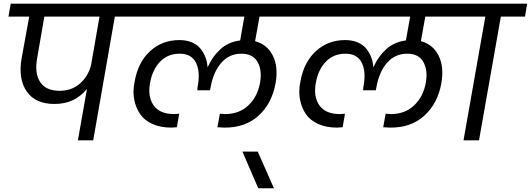

<svg xmlns="http://www.w3.org/2000/svg" viewBox="-20 -760 2875 1040"><path d="M303.2 -268.1Q367.7 -268.1 412.6 -307.1Q457.5 -346.2 473.1 -407.2L519 -669.9H220.2L181.2 -444.8Q166.5 -362.3 197.8 -315.2Q229 -268.1 303.2 -268.1ZM25.9 -669.9 38.1 -740.2H746.1L733.9 -669.9H602.1L484.9 0H401.9L451.2 -278.8Q385.3 -196.8 274.9 -196.8Q171.9 -196.8 124.8 -264.6Q77.6 -332.5 97.2 -444.8L138.2 -669.9Z M1472.7 -309.1Q1453.1 -199.7 1380.6 -133.5Q1308.1 -67.4 1193.8 -68.8Q1180.2 -68.8 1157.7 -70.8L1170.9 -144Q1188.5 -142.1 1199.7 -142.1Q1274.9 -142.1 1324.7 -188.7Q1374.5 -235.4 1388.7 -312Q1400.4 -380.9 1374.8 -425Q1349.1 -469.2 1287.6 -469.2Q1221.7 -469.2 1178.5 -419.7Q1135.3 -370.1 1120.6 -286.1L1117.7 -271H1048.8L1049.8 -286.1Q1066.4 -368.7 1042.2 -418.9Q1018.1 -469.2 953.6 -469.2Q888.7 -469.2 847.2 -426Q805.7 -382.8 793 -312Q778.8 -235.8 812.3 -189Q845.7 -142.1 922.9 -142.1Q931.2 -142.1 950.7 -144L938 -70.8Q913.6 -68.8 907.7 -68.8Q849.6 -68.8 806.4 -88.1Q763.2 -107.4 739.7 -140.9Q716.3 -174.3 707.3 -219.5Q698.2 -264.6 709 -316.9Q727.5 -423.3 793.2 -483.2Q858.9 -543 951.7 -543Q990.2 -543 1019.8 -530.3Q1049.3 -517.6 1066.4 -496.1Q1083.5 -474.6 1092.8 -450Q1102.1 -425.3 1104 -397.9H1106Q1129.9 -453.1 1173.3 -492.9Q1216.8 -532.7 1280.8 -541L1303.7 -669.9H674.8L688 -740.2H1645L1631.8 -669.9H1385.7L1361.8 -537.1Q1427.7 -519 1458 -458.3Q1488.3 -397.5 1472.7 -309.1Z M1378.9 259.8 1293 61H1376L1463.9 259.8Z M2370.6 -309.1Q2351.1 -199.7 2278.6 -133.5Q2206.1 -67.4 2091.8 -68.8Q2078.1 -68.8 2055.7 -70.8L2068.8 -144Q2086.4 -142.1 2097.7 -142.1Q2172.9 -142.1 2222.7 -188.7Q2272.5 -235.4 2286.6 -312Q2298.3 -380.9 2272.7 -425Q2247.1 -469.2 2185.5 -469.2Q2119.6 -469.2 2076.4 -419.7Q2033.2 -370.1 2018.6 -286.1L2015.6 -271H1946.8L1947.8 -286.1Q1964.4 -368.7 1940.2 -418.9Q1916 -469.2 1851.6 -469.2Q1786.6 -469.2 1745.1 -426Q1703.6 -382.8 1690.9 -312Q1676.8 -235.8 1710.2 -189Q1743.7 -142.1 1820.8 -142.1Q1829.1 -142.1 1848.6 -144L1835.9 -70.8Q1811.5 -68.8 1805.7 -68.8Q1747.6 -68.8 1704.3 -88.1Q1661.1 -107.4 1637.7 -140.9Q1614.3 -174.3 1605.2 -219.5Q1596.2 -264.6 1606.9 -316.9Q1625.5 -423.3 1691.2 -483.2Q1756.8 -543 1849.6 -543Q1888.2 -543 1917.7 -530.3Q1947.3 -517.6 1964.4 -496.1Q1981.4 -474.6 1990.7 -450Q2000 -425.3 2002 -397.9H2003.9Q2027.8 -453.1 2071.3 -492.9Q2114.7 -532.7 2178.7 -541L2201.7 -669.9H1572.8L1585.9 -740.2H2543L2529.8 -669.9H2283.7L2259.8 -537.1Q2325.7 -519 2356 -458.3Q2386.2 -397.5 2370.6 -309.1Z M2490.7 0 2608.9 -669.9H2476.6L2488.8 -740.2H2835.4L2823.7 -669.9H2692.9L2574.7 0Z"/></svg>

Font: SVN-Poppins
Style: Italic
Weight: 400
Italic angle: -10°
Designer: Ninad Kale (Devanagari), Jonny Pinhorn (Latin)
Foundry: Indian Type Foundry
Version: Version 3.002 2017